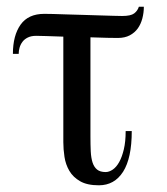

<svg xmlns="http://www.w3.org/2000/svg" viewBox="-20 -535 494 567"><path d="M404.8 -515.1H390.1Q386.2 -502.9 376.2 -495.4Q366.2 -487.8 340.8 -487.8Q333.5 -487.8 315.7 -488.3Q297.9 -488.8 274.9 -489.5Q252 -490.2 226.3 -491Q200.7 -491.7 177.7 -492.4Q154.8 -493.2 136.7 -493.7Q118.7 -494.1 110.8 -494.1Q63.5 -494.1 40.8 -462.2Q18.1 -430.2 18.1 -376H35.2Q35.2 -384.8 37.8 -394.3Q40.5 -403.8 46.4 -411.6Q52.2 -419.4 62.3 -424.3Q72.3 -429.2 86.9 -429.2Q94.7 -429.2 116.5 -428.5Q138.2 -427.7 167 -426.8V-115.2Q167 -94.2 170.4 -71.8Q173.8 -49.3 184.8 -30.5Q195.8 -11.7 216.6 0.2Q237.3 12.2 272 12.2Q317.9 12.2 343.5 -27.8Q369.1 -67.9 369.1 -147.9H351.1Q351.1 -116.7 345.7 -94Q340.3 -71.3 332 -56.4Q323.7 -41.5 313 -34.2Q302.2 -26.9 292 -26.9Q275.9 -26.9 266.8 -34.2Q257.8 -41.5 253.4 -54.9Q249 -68.4 248 -87.9Q247.1 -107.4 247.1 -131.8V-424.8Q274.9 -423.8 296.9 -423.3Q318.8 -422.9 328.1 -422.9Q348.6 -422.9 363.3 -430.7Q377.9 -438.5 387 -451.2Q396 -463.9 400.4 -480.7Q404.8 -497.6 404.8 -515.1Z"/></svg>

Font: Galatia SIL
Style: Regular
Weight: 400
Designer: Development by SIL's NRSI team
Version: Version 2.1